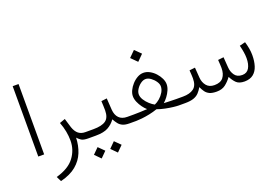

<svg xmlns="http://www.w3.org/2000/svg" viewBox="-115 -1005 2385 1634"><g transform="rotate(-20 1078.0 -188.0)"><path d="M86.9 -637.7H140.1V-0.5H86.9Z M444.3 -41.5Q441.9 29.8 417.5 90.3Q393.1 150.9 340.1 195.3Q287.1 239.7 197.3 262.2L174.8 216.8Q289.6 184.6 340.3 116.9Q391.1 49.3 391.1 -35.2Q391.1 -75.2 383.1 -118.2Q375 -161.1 357.9 -205.6L408.2 -223.6L433.6 -139.6Q447.8 -98.6 472.2 -78.6Q496.6 -58.6 535.2 -58.6H554.2V0H539.6Q496.6 0 477.8 -12.5Q459 -24.9 444.3 -41.5Z M928.7 0H914.1Q875.5 0 852.8 -10.3Q830.1 -20.5 815.4 -39.1Q800.8 -57.6 787.1 -82.5Q759.8 -43.9 720 -22Q680.2 0 607.4 0H534.7V-58.6H608.4Q683.1 -58.6 719.2 -83.7Q755.4 -108.9 755.9 -174.3Q755.9 -195.3 754.9 -217.5Q753.9 -239.7 752.9 -259.8L803.7 -266.1L810.5 -160.6Q814 -112.8 840.1 -85.7Q866.2 -58.6 914.1 -58.6H928.7ZM684.6 147.9 735.8 96.7 787.6 147.9 735.8 199.7ZM537.1 147.9 588.4 96.7 640.1 147.9 588.4 199.7Z M1107.9 -521 1162.1 -574.7 1216.3 -521 1162.1 -466.8ZM1246.1 -62Q1272 -61 1305.4 -59.8Q1338.9 -58.6 1357.4 -58.6H1403.3V0H1358.4Q1341.3 0 1309.8 -3.7Q1278.3 -7.3 1241 -14.9Q1203.6 -22.5 1169.4 -34.7Q1134.8 -22.5 1096.7 -14.6Q1058.6 -6.8 1025.9 -3.4Q993.2 0 974.6 0H909.2V-58.6H974.6Q995.6 -58.6 1030.8 -59.8Q1065.9 -61 1095.2 -63Q1077.1 -78.6 1059.6 -102.5Q1042 -126.5 1030.3 -153.8Q1018.6 -181.2 1018.6 -207Q1018.6 -231 1031.2 -258.1Q1043.9 -285.2 1065.7 -309.3Q1087.4 -333.5 1114.5 -348.9Q1141.6 -364.3 1169.9 -364.3Q1199.2 -364.3 1226.8 -349.1Q1254.4 -334 1276.4 -309.8Q1298.3 -285.6 1311.3 -258.3Q1324.2 -231 1324.2 -206.1Q1324.2 -180.2 1312.3 -152.8Q1300.3 -125.5 1282.5 -101.8Q1264.6 -78.1 1246.1 -62ZM1169.9 -308.1Q1147.5 -308.1 1124.8 -291.7Q1102.1 -275.4 1086.7 -251.5Q1071.3 -227.5 1071.3 -205.1Q1071.3 -180.2 1087.6 -154.3Q1104 -128.4 1127.2 -107.7Q1150.4 -86.9 1170.4 -76.7Q1193.8 -86.4 1217.3 -106.7Q1240.7 -127 1256.1 -153.1Q1271.5 -179.2 1271.5 -206.1Q1271.5 -227.1 1255.4 -250.7Q1239.3 -274.4 1215.8 -291.3Q1192.4 -308.1 1169.9 -308.1Z M1956.5 -58.6Q1999 -58.6 2019 -92.5Q2039.1 -126.5 2039.1 -181.6Q2039.1 -230 2021 -299.8L2073.2 -313Q2083 -280.3 2088.4 -249.8Q2093.8 -219.2 2093.8 -189Q2093.8 -134.3 2080.3 -91.8Q2066.9 -49.3 2036.9 -24.9Q2006.8 -0.5 1957 0Q1907.7 0 1883.5 -23.2Q1859.4 -46.4 1840.8 -83.5Q1814.5 -47.4 1783.4 -23.7Q1752.4 0 1704.1 0Q1664.1 0 1640.6 -10.7Q1617.2 -21.5 1603 -40.8Q1588.9 -60.1 1576.7 -86.9Q1561 -59.6 1542.5 -40Q1523.9 -20.5 1494.6 -10.3Q1465.3 0 1417.5 0H1383.8V-58.6H1418.5Q1481 -58.6 1516.1 -84.7Q1551.3 -110.8 1551.3 -175.3Q1551.3 -186.5 1550.3 -205.3Q1549.3 -224.1 1547.4 -249.5L1598.6 -255.4L1605.5 -160.6Q1608.9 -118.2 1633.5 -88.4Q1658.2 -58.6 1705.1 -58.6Q1760.3 -58.6 1785.2 -90.3Q1810.1 -122.1 1810.1 -175.3Q1810.1 -186.5 1809.1 -205.1Q1808.1 -223.6 1806.2 -249.5L1857.4 -255.4L1864.3 -160.6Q1866.7 -120.6 1888.7 -89.6Q1910.6 -58.6 1956.5 -58.6Z"/></g></svg>

Font: Vazir Thin WOL
Style: Thin-WOL
Weight: 100
Designer: Saber Rastikerdar
Foundry: Saber Rastikerdar
Version: Version 30.0.0